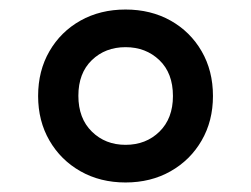

<svg xmlns="http://www.w3.org/2000/svg" viewBox="-20 -769 527 403"><path d="M243.5 -386Q190.5 -386 149 -409.5Q107.5 -433 83.8 -474Q60 -515 60 -567.5Q60 -620.5 83.8 -661.5Q107.5 -702.5 149 -725.8Q190.5 -749 243.5 -749Q296.5 -749 338 -725.8Q379.5 -702.5 403.2 -661.5Q427 -620.5 427 -567.5Q427 -515 403.2 -474Q379.5 -433 338 -409.5Q296.5 -386 243.5 -386ZM243.5 -465Q286.5 -465 314.8 -492.8Q343 -520.5 343 -567.5Q343 -615.5 314.5 -642.8Q286 -670 243.5 -670Q201 -670 172.8 -642.8Q144.5 -615.5 144.5 -568Q144.5 -520.5 172.8 -492.8Q201 -465 243.5 -465Z"/></svg>

Font: Encode Sans SC Condensed Thin SemiBold
Style: Regular
Weight: 600
Version: Version 3.002